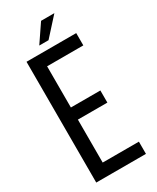

<svg xmlns="http://www.w3.org/2000/svg" viewBox="-214 -903 787 964"><g transform="rotate(-30 180.0 -421.0)"><path d="M40 0V-700.2H328.1V-628.9H118.2V-390.1H289.1V-319.8H118.2V-70.8H328.1V0ZM136.2 -738.8 206.1 -841.8H283.2L189.9 -738.8Z"/></g></svg>

Font: Bebas Neue Regular
Style: Regular
Weight: 400
Designer: Ryoichi Tsunekawa
Foundry: Ryoichi Tsunekawa
Version: Version 001.003